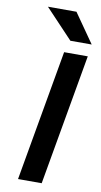

<svg xmlns="http://www.w3.org/2000/svg" viewBox="-101 -966 533 1011"><g transform="rotate(10 166.0 -460.5)"><path d="M72.5 0 195.5 -700H322L199 0ZM217.5 -765 70 -921H222.5L331.5 -765Z"/></g></svg>

Font: Overpass
Style: Bold Italic
Weight: 700
Italic angle: -10°
Designer: Delve Withrington, Dave Bailey, Thomas Jockin
Foundry: Delve Fonts LLC
Version: Version 4.000; ttfautohint (v1.8.3)